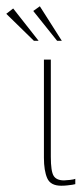

<svg xmlns="http://www.w3.org/2000/svg" viewBox="-77 -589 268 612"><path d="M118 3Q84 3 73.5 -21Q63 -45 63 -86V-399H85V-89Q85 -43 94 -28.5Q103 -14 127 -14Q133 -14 146 -15.5Q159 -17 163 -19V-2Q160 -1 153 0Q146 1 137 2Q128 3 118 3ZM31 -459 -57 -545 -35 -562 46 -459ZM105 -459 29 -554 50 -569 120 -459Z"/></svg>

Font: Genos Thin Thin
Style: Regular
Weight: 250
Version: Version 1.010